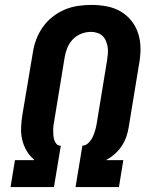

<svg xmlns="http://www.w3.org/2000/svg" viewBox="-20 -763 640 783"><path d="M23 0 41 -110H118V-113Q100 -128 88 -149Q76 -170 70.5 -193.5Q65 -217 66 -242.5Q67 -268 71 -293L114 -549Q118 -576 128 -602.5Q138 -629 154.5 -652.5Q171 -676 194.5 -694.5Q218 -713 244.5 -724Q271 -735 298.5 -739Q326 -743 353 -743Q385 -743 416 -737Q447 -731 472.5 -716Q498 -701 516.5 -677.5Q535 -654 544 -625Q553 -596 553 -564Q553 -532 547 -501L505 -245Q502 -225 495 -205Q488 -185 476 -167Q464 -149 447.5 -134.5Q431 -120 412 -110H483L465 0H288L316 -169Q330 -169 341.5 -181Q353 -193 359 -206.5Q365 -220 369 -234.5Q373 -249 375 -263L417 -519Q419 -532 420 -545.5Q421 -559 419 -571.5Q417 -584 412 -596Q407 -608 398 -616.5Q389 -625 376.5 -629Q364 -633 351 -633Q331 -633 311.5 -625.5Q292 -618 277.5 -603Q263 -588 255 -569Q247 -550 244 -531L202 -275Q200 -265 198.5 -254.5Q197 -244 197 -234Q197 -224 197.5 -214Q198 -204 200.5 -194.5Q203 -185 209.5 -177Q216 -169 226 -169H228L200 0Z"/></svg>

Font: Iosevka Curly XBdExObl
Style: Regular
Weight: 800
Width: 7
Italic angle: -9°
Monospace: yes
Designer: Belleve Invis
Foundry: Belleve Invis
Version: Version 11.1.0; ttfautohint (v1.8.3)